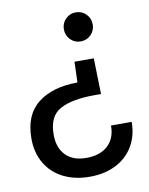

<svg xmlns="http://www.w3.org/2000/svg" viewBox="-81 -617 648 833"><g transform="rotate(-10 242.5 -200.5)"><path d="M357 -189H327Q229 -189 176.5 -160.5Q124 -132 124 -51Q124 7 156 40Q188 73 247 73Q307 73 341.5 41.5Q376 10 376 -47H467Q467 14 439.5 60Q412 106 362.5 131Q313 156 248 156Q182 156 132 131Q82 106 54 59Q26 12 26 -51Q26 -155 90.5 -205.5Q155 -256 265 -256L268 -347H353ZM374 -493Q374 -466 355.5 -447.5Q337 -429 310 -429Q284 -429 265.5 -447.5Q247 -466 247 -493Q247 -520 265.5 -538.5Q284 -557 310 -557Q337 -557 355.5 -538.5Q374 -520 374 -493Z"/></g></svg>

Font: AF Albert Sans Medium
Style: Regular
Weight: 500
Designer: Andreas Rasmussen
Foundry: a.Foundry
Version: Version 1.300;Glyphs 3.2 (3231)